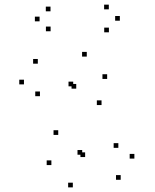

<svg xmlns="http://www.w3.org/2000/svg" viewBox="-20 -777 660 818"><path d="M494.2 -11V-31H474.2V-11ZM552.5 -101.3V-121.3H532.5V-101.3ZM484.2 -147.1V-167.1H464.2V-147.1ZM342.7 -107.9V-127.9H322.7V-107.9ZM330.2 -117.8V-137.8H310.2V-117.8ZM412.6 -329.4V-349.4H392.6V-329.4ZM436.5 -440.7V-460.7H416.5V-440.7ZM349.7 -535.9V-555.9H329.7V-535.9ZM141.1 -505.7V-525.7H121.1V-505.7ZM82.1 -417.5V-437.5H62.1V-417.5ZM150.2 -367.2V-387.2H130.2V-367.2ZM291.9 -409.2V-429.2H271.9V-409.2ZM304.8 -399.3V-419.3H284.8V-399.3ZM228.1 -202.2V-222.2H208.1V-202.2ZM198.9 -73.7V-93.7H178.9V-73.7ZM290.3 21.3V1.3H270.3V21.3ZM444 -639.3V-659.3H424V-639.3ZM490.6 -688.8V-708.8H470.6V-688.8ZM443.6 -737.2V-757.2H423.6V-737.2ZM195.2 -728.8V-748.8H175.2V-728.8ZM148.6 -686.1V-706.1H128.6V-686.1ZM195.6 -643.8V-663.8H175.6V-643.8Z"/></svg>

Font: Monaspace Radon Dots Var
Style: Regular
Weight: 400
Designer: Riley Cran and the Lettermatic Team
Version: Version 1.100 (Monaspace Radon Dots)